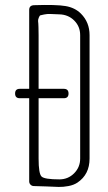

<svg xmlns="http://www.w3.org/2000/svg" viewBox="-20 -753 436 776"><path d="M117 -1Q109 -1 103.5 -6.5Q98 -12 98 -20V-119V-122V-611V-614V-713Q98 -731 117 -732Q207 -735 245 -728.5Q283 -722 307 -698Q342 -663 342 -611V-112Q342 -48 293 -15Q278 -5 256.5 -1Q235 3 217 2.5Q199 2 167 0.5Q135 -1 117 -1ZM304 -450V-451V-611Q304 -646 280 -670Q256 -694 220 -695Q194 -696 182.5 -696.5Q171 -697 158.5 -694.5Q146 -692 143 -691Q140 -690 136.5 -681Q133 -672 134 -666.5Q135 -661 135.5 -643Q136 -625 136 -611V-112Q136 -51 148 -39.5Q160 -28 220 -28Q255 -28 279.5 -52.5Q304 -77 304 -112ZM238 -356H195H159H60Q41 -356 41 -375Q41 -394 60 -394H159H195H238Q257 -394 257 -375Q257 -356 238 -356Z"/></svg>

Font: Aaram
Style: Regular
Weight: 400
Designer: Tharique Azeez
Foundry: Tharique Azeez
Version: Version 1.7